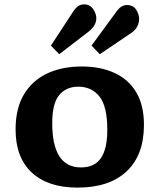

<svg xmlns="http://www.w3.org/2000/svg" viewBox="-20 -841 725 875"><path d="M333 14Q199 14 125 -54.5Q51 -123 51 -251Q51 -347 89 -410.5Q127 -474 194.5 -506Q262 -538 353 -538Q437 -538 501 -509Q565 -480 600.5 -421Q636 -362 636 -272Q636 -134 557 -60Q478 14 333 14ZM349 -78Q411 -78 440 -120.5Q469 -163 469 -250Q469 -357 433 -401.5Q397 -446 337 -446Q282 -446 250 -408Q218 -370 218 -280Q218 -78 349 -78ZM250 -594 212 -633 314 -789Q326 -807 337.5 -814Q349 -821 363 -821Q390 -821 404.5 -799.5Q419 -778 419 -758Q419 -742 410.5 -726.5Q402 -711 384 -697ZM435 -594 397 -633 509 -786Q522 -804 533.5 -811Q545 -818 558 -818Q587 -818 600.5 -797Q614 -776 614 -754Q614 -737 605 -719.5Q596 -702 577 -690Z"/></svg>

Font: Literata 7pt
Style: Bold
Weight: 700
Designer: Latin by Veronika Burian and Jose Scaglione. Greek by Irene Vlachou. Cyrillic by Vera Evstafieva.
Foundry: TypeTogether
Version: Version 3.002